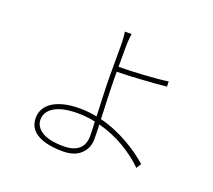

<svg xmlns="http://www.w3.org/2000/svg" viewBox="-131 -939 1262 1138"><g transform="rotate(20 500.0 -369.5)"><path d="M490 -113Q490 -150 487 -204Q433 -216 377 -216Q281 -216 230.5 -186Q180 -156 180 -106Q180 -60 225.5 -31.5Q271 -3 362 -3Q424 -3 457 -31Q490 -59 490 -113ZM508 -483Q508 -457 509 -426.5Q510 -396 511 -363Q512 -330 513.5 -296Q515 -262 516 -230Q564 -218 608.5 -199.5Q653 -181 693 -158.5Q733 -136 768 -111Q803 -86 831 -61L812 -30Q758 -84 682 -129Q606 -174 518 -197Q519 -170 519.5 -146Q520 -122 520 -103Q520 -48 480.5 -10.5Q441 27 367 27Q318 27 278 19Q238 11 209.5 -5Q181 -21 165.5 -46Q150 -71 150 -106Q150 -134 163 -159.5Q176 -185 203.5 -204.5Q231 -224 274.5 -235.5Q318 -247 378 -247Q431 -247 486 -236Q484 -299 481 -365.5Q478 -432 478 -483V-685Q478 -694 477.5 -705.5Q477 -717 476 -729Q475 -741 474 -751Q473 -761 472 -766H514Q513 -761 512 -750.5Q511 -740 510 -728Q509 -716 508.5 -704.5Q508 -693 508 -685V-557Q538 -557 577 -558.5Q616 -560 657.5 -562.5Q699 -565 740 -568.5Q781 -572 817 -577L818 -545Q783 -541 742 -538Q701 -535 659.5 -532.5Q618 -530 578.5 -528Q539 -526 508 -526Z"/></g></svg>

Font: SpoqaHanSans
Style: Thin
Weight: 250
Designer: [Spoqa Han Sans] Dong-huui Kim \uAE40 \uB3D9 \uD718   [Noto Sans] Ryoko NISHIZUKA \u897F \u585A \u6DBC \u5B50  (kana & i
Foundry: Spoqa (http://bi.spoqa.com)
Version: Version 1.004;PS 1.004;hotconv 1.0.82;makeotf.lib2.5.63406